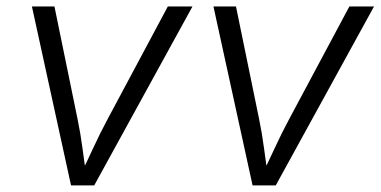

<svg xmlns="http://www.w3.org/2000/svg" viewBox="-20 -562 1154 582"><path d="M195.3 0 76.7 -542.5H145L214.8 -202.6Q224.1 -157.7 230 -112.8Q235.8 -67.9 242.7 -24.9H220.2Q241.7 -67.9 262.2 -112.5Q282.7 -157.2 307.1 -202.6L488.8 -542.5H563.5L265.6 0Z M745.6 0 627 -542.5H695.3L765.1 -202.6Q774.4 -157.7 780.3 -112.8Q786.1 -67.9 793 -24.9H770.5Q792 -67.9 812.5 -112.5Q833 -157.2 857.4 -202.6L1039.1 -542.5H1113.8L815.9 0Z"/></svg>

Font: Inter 16pt Light
Style: Italic
Weight: 300
Italic angle: -9.3988°
Version: Version 4.001;git-66647c0bb